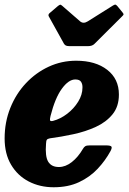

<svg xmlns="http://www.w3.org/2000/svg" viewBox="-25 -796 557 830"><path d="M-5 -197.5Q-5 -268 19.5 -329.2Q44 -390.5 87 -436.2Q130 -482 185.8 -507.8Q241.5 -533.5 304.5 -533.5Q388 -533.5 438.5 -494.2Q489 -455 489 -387.5Q489 -335.5 461.5 -301.8Q434 -268 389.2 -247.5Q344.5 -227 292.2 -215.8Q240 -204.5 190.5 -198Q180.5 -196 177.5 -191.8Q174.5 -187.5 174 -175Q169.5 -119.5 183.5 -96.8Q197.5 -74 229.5 -74Q258 -74 285.2 -95.2Q312.5 -116.5 333.5 -152.5Q338 -160.5 343.8 -164Q349.5 -167.5 363.5 -167.5H432.5Q452.5 -167.5 456.5 -162.5Q460.5 -157.5 452.5 -142.5Q430.5 -102 397 -66.2Q363.5 -30.5 316.5 -8.5Q269.5 13.5 207 13.5Q147.5 13.5 99.2 -11.5Q51 -36.5 23 -83.8Q-5 -131 -5 -197.5ZM204.5 -273.5Q236.5 -282 265.5 -304.2Q294.5 -326.5 313 -356.5Q331.5 -386.5 331.5 -417.5Q332 -432 325.5 -442.2Q319 -452.5 300.5 -452.5Q271.5 -452.5 242.2 -412.2Q213 -372 193.5 -295Q190 -281 191.5 -275.8Q193 -270.5 204.5 -273.5ZM251.5 -607 186 -725Q181 -733.5 192 -741.5L226 -770.5Q233.5 -776 236 -775.8Q238.5 -775.5 244.5 -770.5L321.5 -703.5Q335.5 -692 354 -703.5L464 -772.5Q471.5 -777 474.8 -775.8Q478 -774.5 482.5 -769.5L504.5 -742.5Q509.5 -736.5 509.2 -733.8Q509 -731 502 -724.5L383 -606Q373.5 -596.5 355 -596.5H276.5Q265 -596.5 260 -599Q255 -601.5 251.5 -607Z"/></svg>

Font: Besley* Narrow Heavy
Style: Italic
Weight: 800
Width: 4
Italic angle: -13°
Designer: Owen Earl
Foundry: indestructible type*
Version: Version 3.000; ttfautohint (v1.8.3)